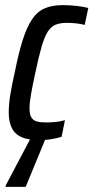

<svg xmlns="http://www.w3.org/2000/svg" viewBox="-20 -538 364 748"><path d="M136 8Q91 8 64.5 -3.5Q38 -15 26 -39.5Q14 -64 14 -100Q14 -130 20 -168Q26 -206 37 -254Q52 -330 68 -380.5Q84 -431 104 -461.5Q124 -492 153 -505Q182 -518 224 -518Q251 -518 278 -515Q305 -512 324 -507L310 -441Q295 -445 276 -447Q257 -449 241 -449Q215 -449 197 -442Q179 -435 166 -414.5Q153 -394 142 -356Q131 -318 118 -256Q107 -206 101 -172Q95 -138 95 -115Q95 -93 102 -81Q109 -69 123 -65Q137 -61 160 -61Q177 -61 197.5 -63Q218 -65 233 -70L220 -5Q201 1 178.5 4.5Q156 8 136 8ZM2 190V185L108 -16H164L163 -11L80 190Z"/></svg>

Font: Saira ExtraCondensed Medium
Style: Italic
Weight: 500
Width: 2
Italic angle: -12°
Designer: Hector Gatti with collaboration of the Omnibus-Type team
Foundry: Omnibus-Type
Version: Version 1.101